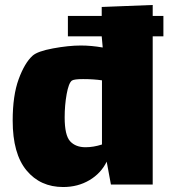

<svg xmlns="http://www.w3.org/2000/svg" viewBox="-20 -707 683 772"><path d="M637 -561H594V35H426L409 -57Q386 -10 339.5 17.5Q293 45 234 45Q142 45 86.5 -22Q31 -89 31 -222Q31 -323 55 -388.5Q79 -454 111 -483Q131 -501 193.5 -512.5Q256 -524 305 -524Q347 -524 393 -516L389 -561H253V-643H389V-679L594 -687V-643H637ZM390 -126V-384Q356 -389 314 -389Q278 -389 269 -383Q256 -373 248 -328.5Q240 -284 240 -235Q240 -163 262 -139Q284 -115 324 -115Q356 -115 390 -126Z"/></svg>

Font: Lalezar
Style: Regular
Weight: 400
Designer: Borna Izadpanah
Foundry: Borna Izadpanah
Version: Version 1.003;November 28, 2018;FontCreator 11.5.0.2421 64-b